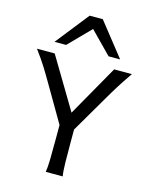

<svg xmlns="http://www.w3.org/2000/svg" viewBox="-142 -1082 929 1173"><g transform="rotate(15 322.5 -495.5)"><path d="M129.4 -712.9 322.3 -390.1 505.4 -712.9H617.7Q596.2 -682.1 579.6 -657Q563 -631.8 549.1 -609.4Q535.2 -586.9 522.2 -565.4Q509.3 -543.9 495.6 -520L363.8 -294.4V-212.4Q363.8 -140.1 364.7 -84.7Q365.7 -29.3 371.1 0H263.7Q269 -29.3 270 -84.7Q271 -140.1 271 -212.4V-298.3L141.6 -520Q127.4 -543.9 114 -566.9Q100.6 -589.8 85.9 -613.3Q71.3 -636.7 54.4 -661.1Q37.6 -685.5 17.1 -712.9ZM109.9 -781.2 275.9 -991.2H358.9L524.9 -781.2H451.7L317.4 -918L183.1 -781.2Z"/></g></svg>

Font: Andika Eur
Style: Regular
Weight: 400
Designer: Victor Gaultney, Annie Olsen, Julie Remington, Don Collingsworth, Eric Hays, Becca Hirsbrunner
Foundry: SIL International
Version: Version 5.000